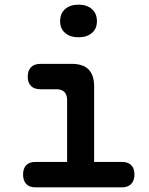

<svg xmlns="http://www.w3.org/2000/svg" viewBox="-20 -804 640 824"><path d="M504 -109Q530 -109 543.5 -95Q557 -81 557 -55Q557 -29 543 -14.5Q529 0 504 0H132Q106 0 92.5 -14.5Q79 -29 79 -55Q79 -81 92.5 -95Q106 -109 132 -109H268V-374Q268 -397 256.5 -409Q245 -421 222 -421H154Q127 -421 113 -435Q99 -449 99 -475Q99 -501 113 -515.5Q127 -530 154 -530H287Q336 -530 360 -506Q384 -482 384 -433V-109ZM317 -644Q281 -644 259.5 -662.5Q238 -681 238 -713Q238 -746 259.5 -765Q281 -784 317 -784Q353 -784 374.5 -765Q396 -746 396 -713Q396 -681 374.5 -662.5Q353 -644 317 -644Z"/></svg>

Font: Maple Mono SemiBold
Style: Regular
Weight: 600
Monospace: yes
Designer: subframe7536
Version: Version 7.000